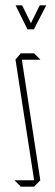

<svg xmlns="http://www.w3.org/2000/svg" viewBox="-20 -700 206 720"><path d="M108 -24 38 -477 58 -500H108L131 -477V-476H62L131 -25V-24L108 0H58L35 -23V-24ZM83 -590 39 -679V-680H63L96 -613L129 -680H153V-679L107 -590Z"/></svg>

Font: Foldit Thin Thin
Style: Regular
Weight: 250
Version: Version 1.003